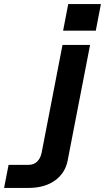

<svg xmlns="http://www.w3.org/2000/svg" viewBox="-155 -720 514 940"><path d="M-135 200H-13C88 200 160 149 176 67L286 -500H151L49 27C42 64 18 87 -13 87H-113ZM154 -570H314L339 -700H179Z"/></svg>

Font: Uncut Sans
Style: Bold Italic
Weight: 700
Italic angle: -11°
Designer: Kasper Nordkvist
Foundry: UNCUT.wtf
Version: Version 1.304;Glyphs 3.2 (3246)